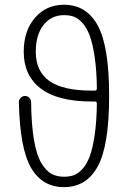

<svg xmlns="http://www.w3.org/2000/svg" viewBox="-20 -770 540 810"><path d="M379.9 -387.7Q388.7 -387.7 388.7 -397.5Q387.7 -473.6 379.4 -529.3Q371.1 -585 358.9 -618.7Q346.7 -652.3 328.6 -672.4Q310.5 -692.4 292.5 -699.2Q274.4 -706.1 250 -706.1Q196.3 -706.1 163.6 -664.6Q130.9 -623 130.9 -551.8Q130.9 -468.8 188.5 -428.2Q246.1 -387.7 367.2 -387.7ZM250 19.5Q158.2 19.5 110.8 -62.5Q63.5 -144.5 59.6 -339.8Q59.6 -349.6 67.4 -357.4Q75.2 -365.2 85.9 -365.2Q95.7 -365.2 103.5 -357.4Q111.3 -349.6 111.3 -338.9Q112.3 -243.2 123.5 -178.7Q134.8 -114.3 154.8 -81.5Q174.8 -48.8 197.3 -36.6Q219.7 -24.4 250 -24.4Q274.4 -24.4 292.5 -31.2Q310.5 -38.1 328.6 -58.1Q346.7 -78.1 358.9 -111.3Q371.1 -144.5 379.4 -200.7Q387.7 -256.8 388.7 -333Q388.7 -341.8 379.9 -341.8H367.2Q223.6 -341.8 151.9 -396.5Q80.1 -451.2 80.1 -551.8Q80.1 -639.6 127.4 -694.8Q174.8 -750 250 -750Q344.7 -750 392.6 -662.1Q440.4 -574.2 440.4 -365.2Q440.4 -156.2 392.6 -68.4Q344.7 19.5 250 19.5Z"/></svg>

Font: Rounded-X Mgen+ 1m light
Style: Regular
Weight: 200
Designer: [Source Han Sans]
Ryoko NISHIZUKA  (kana & ideographs); Paul D. Hunt (Latin, Greek & Cyrillic); Wenlong ZHANG  (bopomofo
Version: Version 1.059.20150602